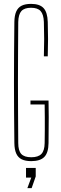

<svg xmlns="http://www.w3.org/2000/svg" viewBox="-20 -825 312 989"><path d="M141 5Q110.5 5 91.5 -4.5Q72.5 -14 63.5 -34.5Q54.5 -55 54 -88Q53 -171.5 52.5 -248.5Q52 -325.5 52 -400Q52 -474.5 52.5 -551.5Q53 -628.5 54 -712Q54.5 -745 63.5 -765.5Q72.5 -786 91.2 -795.5Q110 -805 140 -805Q184.5 -805 204.5 -783.2Q224.5 -761.5 226 -712Q227.5 -665 227.5 -623.8Q227.5 -582.5 226 -535H206Q207.5 -582.5 207.5 -623.8Q207.5 -665 206 -712Q204.5 -751 189.2 -768Q174 -785 140 -785Q105.5 -785 90.2 -768Q75 -751 74 -712Q73.5 -628.5 73 -551.5Q72.5 -474.5 72.5 -400Q72.5 -325.5 73 -248.5Q73.5 -171.5 74 -88Q74 -49 89.5 -32Q105 -15 141 -15Q177 -15 193.2 -32Q209.5 -49 210 -88Q210.5 -123.5 210.8 -155.5Q211 -187.5 210.8 -219.5Q210.5 -251.5 210 -287H137V-307H230Q231 -272.5 231 -222Q231 -171.5 230 -88Q229.5 -38.5 208.5 -16.8Q187.5 5 141 5ZM121 144 141 90H114V40H164V84L143 144Z"/></svg>

Font: Big Shoulders Thin
Style: Regular
Weight: 100
Designer: Patric King
Foundry: XO Type Co
Version: Version 2.002